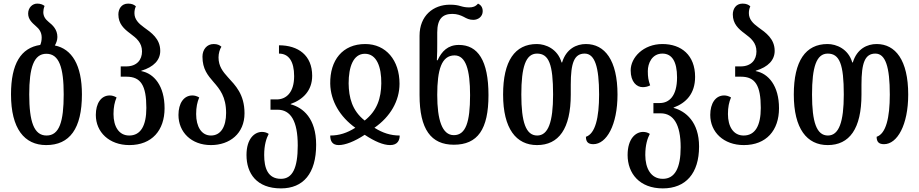

<svg xmlns="http://www.w3.org/2000/svg" viewBox="-20 -792 5093 1064"><path d="M284 -540C292 -554 298 -570 298 -587C298 -628 273 -652 249 -671C232 -685 220 -701 220 -725C220 -735 222 -746 227 -759C217 -767 204 -772 186 -772C160 -772 136 -750 136 -717C136 -686 156 -667 179 -647C197 -632 211 -613 211 -584C211 -568 208 -554 203 -543C96 -527 41 -439 41 -269C41 -79 115 12 236 12C366 12 434 -79 434 -269C434 -432 378 -521 284 -540ZM238 -41C168 -41 142 -118 142 -269C142 -417 167 -494 237 -494C308 -494 333 -417 333 -269C333 -118 309 -41 238 -41Z M697 12C822 12 892 -70 892 -192C892 -317 833 -385 763 -398V-400C833 -421 868 -460 868 -510C868 -577 819 -611 777 -641C748 -662 725 -685 725 -719C725 -732 727 -744 733 -757C723 -766 711 -772 690 -772C652 -772 636 -741 636 -712C636 -660 667 -632 702 -606C737 -580 767 -555 767 -507C767 -461 739 -424 679 -424H649V-367H681C760 -367 791 -319 791 -194C791 -96 760 -41 696 -41C639 -41 609 -91 609 -160C609 -198 615 -226 626 -252C612 -260 600 -263 588 -263C540 -263 511 -219 511 -155C511 -60 585 12 697 12Z M1149 12C1253 12 1335 -52 1335 -164C1335 -270 1284 -319 1243 -364C1215 -395 1191 -425 1191 -474C1191 -496 1198 -520 1207 -533C1197 -542 1185 -548 1164 -548C1126 -548 1102 -517 1102 -478C1102 -409 1132 -374 1163 -338C1198 -298 1233 -256 1233 -166C1233 -89 1203 -41 1149 -41C1096 -41 1067 -91 1067 -160C1067 -198 1073 -226 1084 -252C1070 -260 1058 -263 1046 -263C998 -263 969 -219 969 -155C969 -60 1040 12 1149 12Z M1537 252C1661 252 1732 169 1732 10C1732 -136 1659 -196 1591 -214V-216C1659 -240 1710 -290 1710 -372C1710 -486 1632 -541 1526 -541V-495C1580 -495 1610 -452 1610 -370C1610 -278 1565 -241 1513 -241H1479V-184H1518C1590 -184 1630 -123 1630 14C1630 139 1601 199 1537 199C1464 199 1444 139 1444 67C1444 11 1456 -25 1469 -50C1459 -57 1446 -61 1432 -61C1391 -61 1346 -24 1346 67C1346 169 1402 252 1537 252Z M1857 12C1893 12 1945 -8 2001 -45C2057 -8 2104 12 2142 12C2185 12 2195 -17 2195 -41C2145 -41 2101 -55 2055 -84C2143 -145 2194 -233 2194 -328C2194 -458 2119 -548 2004 -548C1878 -548 1808 -458 1810 -328C1812 -232 1864 -145 1949 -84C1903 -55 1860 -41 1810 -41C1810 -11 1821 12 1857 12ZM2001 -124C1931 -179 1913 -252 1912 -330C1912 -420 1937 -494 2002 -494C2068 -494 2094 -420 2093 -330C2092 -248 2070 -179 2001 -124Z M2495 10C2627 10 2687 -75 2687 -265C2687 -457 2628 -543 2523 -543C2462 -543 2428 -508 2405 -458H2401C2403 -489 2403 -527 2403 -553V-612C2403 -689 2434 -715 2487 -715C2513 -715 2533 -707 2549 -699C2567 -689 2581 -682 2603 -682C2630 -682 2655 -700 2655 -730C2655 -754 2642 -766 2629 -772C2615 -755 2599 -751 2580 -751C2563 -751 2550 -753 2533 -758C2517 -763 2500 -766 2473 -766C2381 -766 2305 -705 2305 -594V-265C2305 -75 2369 10 2495 10ZM2495 -43C2430 -43 2403 -128 2403 -266C2403 -406 2427 -485 2499 -485C2561 -485 2585 -406 2585 -265C2585 -115 2561 -43 2495 -43Z M2956 12C3076 12 3143 -78 3143 -268V-323C3143 -443 3162 -495 3220 -495C3276 -495 3300 -422 3300 -268C3300 -140 3279 -51 3227 -34C3227 -6 3239 7 3268 7C3341 7 3402 -99 3402 -268C3402 -459 3331 -548 3227 -548C3175 -548 3118 -522 3095 -446H3092C3070 -521 3004 -548 2955 -548C2833 -548 2768 -454 2768 -268C2768 -78 2841 12 2956 12ZM2957 -41C2894 -41 2869 -116 2869 -268C2869 -420 2893 -495 2956 -495C3022 -495 3045 -435 3045 -268C3045 -116 3018 -41 2957 -41Z M3653 252C3780 252 3854 169 3854 20C3854 -116 3780 -176 3713 -194V-196C3781 -221 3832 -272 3832 -366C3832 -486 3756 -548 3651 -548C3545 -548 3475 -473 3475 -402C3475 -338 3508 -309 3542 -309C3556 -309 3570 -312 3583 -319C3573 -347 3570 -365 3570 -398C3570 -441 3593 -495 3651 -495C3703 -495 3732 -452 3732 -363C3732 -258 3687 -221 3636 -221H3601V-164H3641C3712 -164 3752 -103 3752 24C3752 139 3720 199 3653 199C3586 199 3556 139 3556 67C3556 11 3568 -25 3581 -50C3571 -57 3558 -61 3544 -61C3503 -61 3458 -24 3458 67C3458 169 3524 252 3653 252Z M4102 12C4227 12 4297 -70 4297 -192C4297 -317 4238 -385 4168 -398V-400C4238 -421 4273 -460 4273 -510C4273 -577 4224 -611 4182 -641C4153 -662 4130 -685 4130 -719C4130 -732 4132 -744 4138 -757C4128 -766 4116 -772 4095 -772C4057 -772 4041 -741 4041 -712C4041 -660 4072 -632 4107 -606C4142 -580 4172 -555 4172 -507C4172 -461 4144 -424 4084 -424H4054V-367H4086C4165 -367 4196 -319 4196 -194C4196 -96 4165 -41 4101 -41C4044 -41 4014 -91 4014 -160C4014 -198 4020 -226 4031 -252C4017 -260 4005 -263 3993 -263C3945 -263 3916 -219 3916 -155C3916 -60 3990 12 4102 12Z M4567 12C4687 12 4754 -78 4754 -268V-323C4754 -443 4773 -495 4831 -495C4887 -495 4911 -422 4911 -268C4911 -140 4890 -51 4838 -34C4838 -6 4850 7 4879 7C4952 7 5013 -99 5013 -268C5013 -459 4942 -548 4838 -548C4786 -548 4729 -522 4706 -446H4703C4681 -521 4615 -548 4566 -548C4444 -548 4379 -454 4379 -268C4379 -78 4452 12 4567 12ZM4568 -41C4505 -41 4480 -116 4480 -268C4480 -420 4504 -495 4567 -495C4633 -495 4656 -435 4656 -268C4656 -116 4629 -41 4568 -41Z"/></svg>

Font: Noto Serif Georgian ExtraCondensed Medium
Style: Regular
Weight: 500
Width: 2
Designer: Monotype Design Team, Akaki Razmadze
Foundry: Google LLC
Version: Version 2.003